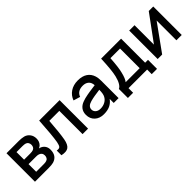

<svg xmlns="http://www.w3.org/2000/svg" viewBox="181 -1585 2682 2682"><g transform="rotate(-45 1522.0 -243.5)"><path d="M72.8 -562.5H320.8Q369.1 -562.5 412.6 -552.2Q457 -540.5 486.3 -502.7Q515.6 -464.8 515.6 -410.6Q515.6 -349.6 477.1 -312.5Q460.4 -297.4 440.4 -289.6Q462.4 -285.6 478 -276.9Q508.3 -261.2 526.1 -232.2Q543.9 -203.1 543.9 -162.6Q543.9 -40.5 438.5 -9.3Q404.3 0 344.7 0H72.8ZM183.1 -475.1V-325.2H305.2Q343.3 -325.2 363.8 -333.5Q382.8 -340.8 393.1 -358.6Q403.3 -376.5 403.3 -399.9Q403.3 -423.8 392.1 -442.4Q380.9 -460.9 359.4 -467.8Q338.9 -475.1 299.8 -475.1ZM183.1 -237.3V-86.4H337.4Q367.7 -86.4 387.7 -93.8Q409.7 -100.1 420.4 -119.1Q431.2 -138.2 431.2 -162.6Q431.2 -189.9 416 -208.3Q400.9 -226.6 376 -232.4Q360.8 -237.3 332.5 -237.3Z M718.3 -562.5H1121.6V0H1013.2V-459.5H815.4Q799.3 -234.4 779.8 -127.9Q763.7 -40.5 722.4 -11Q681.2 18.6 595.7 0V-92.8Q639.6 -85 655.8 -102.8Q671.9 -120.6 682.1 -173.8Q701.7 -287.6 718.3 -562.5Z M1724.6 0H1628.9V-80.1Q1592.8 -30.8 1543 -7.6Q1493.2 15.6 1421.4 15.6Q1338.4 15.6 1287.1 -32Q1235.8 -79.6 1235.8 -157.2Q1235.8 -214.8 1265.6 -254.2Q1295.4 -293.5 1350.6 -312.5Q1372.6 -320.8 1396.2 -327.1Q1419.9 -333.5 1451.4 -339.1Q1482.9 -344.7 1501.2 -347.7Q1519.5 -350.6 1561.3 -356.2Q1603 -361.8 1616.2 -363.8Q1612.8 -420.4 1579.8 -448.7Q1546.9 -477.1 1493.2 -477.1Q1386.7 -477.1 1356.9 -391.6L1256.8 -421.9Q1281.7 -493.2 1344.2 -535.6Q1406.7 -578.1 1496.6 -578.1Q1581.5 -578.1 1636.5 -542Q1691.4 -505.9 1712.9 -436.5Q1724.6 -400.9 1724.6 -340.8ZM1595.2 -155.3Q1616.2 -190.9 1616.2 -272.9Q1597.7 -270 1561.3 -264.9Q1524.9 -259.8 1509.5 -257.3Q1494.1 -254.9 1470.9 -250Q1447.8 -245.1 1428.7 -239.7Q1343.3 -216.8 1343.3 -155.3Q1343.3 -119.6 1370.1 -96.2Q1397 -72.8 1443.4 -72.8Q1493.7 -72.8 1534.4 -94.7Q1575.2 -116.7 1595.2 -155.3Z M2336.4 -562.5V-87.4H2393.1V90.8H2288.6V0H1920.9V90.8H1817.9V-87.4Q1845.7 -98.6 1869.6 -138.7Q1893.6 -178.7 1909.7 -244.6Q1932.6 -337.4 1941.9 -562.5ZM2228.5 -87.4V-475.1H2038.6Q2027.8 -302.2 2007.3 -224.1Q1983.9 -124 1951.2 -87.4Z M2971.7 -562.5V0H2866.7V-390.6L2585.4 0H2496.6V-562.5H2602.1V-179.2L2883.3 -562.5Z"/></g></svg>

Font: Manrope3 Semibold
Style: Regular
Weight: 600
Width: 4
Designer: Mikhail Sharanda
Foundry: Mikhail Sharanda
Version: Version 3.000;PS 003.000;hotconv 1.0.88;makeotf.lib2.5.64775